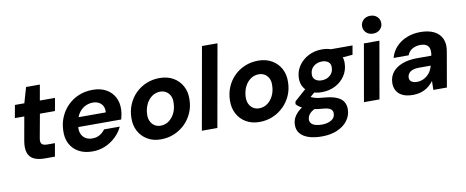

<svg xmlns="http://www.w3.org/2000/svg" viewBox="-76 -1070 3994 1646"><g transform="rotate(-10 1921.0 -246.5)"><path d="M239 0Q180 0 143.5 -19Q107 -38 94.5 -77.5Q82 -117 92 -177L129 -385H47L67 -496H149L188 -631H308L284 -496H416L396 -385H265L227 -176Q221 -141 235 -127.5Q249 -114 281 -114H348L328 0Z M654 12Q585 12 535 -15.5Q485 -43 459 -93Q433 -143 437 -211Q439 -272 462.5 -326Q486 -380 527 -421Q568 -462 623.5 -485Q679 -508 746 -508Q813 -508 861.5 -481Q910 -454 935 -406.5Q960 -359 957 -298Q956 -277 952 -255Q948 -233 943 -215H532L546 -298H823Q826 -330 814.5 -352.5Q803 -375 780.5 -387.5Q758 -400 728 -400Q693 -400 661.5 -384.5Q630 -369 607 -337.5Q584 -306 576 -259L571 -230Q564 -191 574.5 -161.5Q585 -132 610 -115Q635 -98 672 -98Q709 -98 737 -114.5Q765 -131 783 -157H920Q898 -109 857.5 -70.5Q817 -32 765.5 -10Q714 12 654 12Z M1249 12Q1183 12 1133 -17.5Q1083 -47 1056 -98Q1029 -149 1031 -214Q1032 -276 1055 -330Q1078 -384 1118.5 -424Q1159 -464 1212.5 -486Q1266 -508 1328 -508Q1395 -508 1445 -479.5Q1495 -451 1523 -400.5Q1551 -350 1549 -283Q1548 -220 1524.5 -166.5Q1501 -113 1460 -73Q1419 -33 1365.5 -10.5Q1312 12 1249 12ZM1267 -104Q1307 -104 1338.5 -126.5Q1370 -149 1389.5 -188Q1409 -227 1410 -277Q1412 -314 1399 -339.5Q1386 -365 1363.5 -378.5Q1341 -392 1313 -392Q1274 -392 1242 -370Q1210 -348 1190.5 -308.5Q1171 -269 1169 -219Q1168 -183 1181 -157Q1194 -131 1216.5 -117.5Q1239 -104 1267 -104Z M1607 0 1734 -715H1869L1742 0Z M2107 12Q2041 12 1991 -17.5Q1941 -47 1914 -98Q1887 -149 1889 -214Q1890 -276 1913 -330Q1936 -384 1976.5 -424Q2017 -464 2070.5 -486Q2124 -508 2186 -508Q2253 -508 2303 -479.5Q2353 -451 2381 -400.5Q2409 -350 2407 -283Q2406 -220 2382.5 -166.5Q2359 -113 2318 -73Q2277 -33 2223.5 -10.5Q2170 12 2107 12ZM2125 -104Q2165 -104 2196.5 -126.5Q2228 -149 2247.5 -188Q2267 -227 2268 -277Q2270 -314 2257 -339.5Q2244 -365 2221.5 -378.5Q2199 -392 2171 -392Q2132 -392 2100 -370Q2068 -348 2048.5 -308.5Q2029 -269 2027 -219Q2026 -183 2039 -157Q2052 -131 2074.5 -117.5Q2097 -104 2125 -104Z M2614 227Q2547 227 2498.5 211Q2450 195 2424.5 163.5Q2399 132 2401 86Q2402 46 2425 12Q2448 -22 2488.5 -48.5Q2529 -75 2585 -95L2623 -28Q2573 -12 2550.5 12Q2528 36 2527 64Q2526 84 2538.5 98.5Q2551 113 2575 120Q2599 127 2630 127Q2679 127 2712 107.5Q2745 88 2746 52Q2748 29 2731 13.5Q2714 -2 2664 -6Q2618 -9 2581 -16.5Q2544 -24 2516 -34.5Q2488 -45 2468 -58Q2448 -71 2437 -85L2441 -108L2566 -219L2650 -188L2509 -66L2558 -133Q2569 -126 2580.5 -120.5Q2592 -115 2607 -110.5Q2622 -106 2645 -102.5Q2668 -99 2700 -97Q2763 -91 2801.5 -73.5Q2840 -56 2856.5 -27Q2873 2 2871 41Q2869 93 2836.5 135.5Q2804 178 2746.5 202.5Q2689 227 2614 227ZM2678 -147Q2620 -147 2580.5 -167.5Q2541 -188 2521.5 -223Q2502 -258 2504 -303Q2506 -360 2538 -406.5Q2570 -453 2623 -480.5Q2676 -508 2741 -508Q2799 -508 2838 -487Q2877 -466 2896.5 -431Q2916 -396 2913 -352Q2911 -295 2879.5 -248Q2848 -201 2795.5 -174Q2743 -147 2678 -147ZM2695 -247Q2738 -247 2767.5 -272.5Q2797 -298 2798 -339Q2800 -372 2779 -389Q2758 -406 2724 -406Q2680 -406 2650.5 -381Q2621 -356 2619 -314Q2617 -282 2638.5 -264.5Q2660 -247 2695 -247ZM2805 -402 2798 -496H3006L2992 -417Z M3018 0 3105 -496H3240L3153 0ZM3199 -565Q3161 -565 3138 -587.5Q3115 -610 3115 -642Q3115 -675 3138.5 -697.5Q3162 -720 3199 -720Q3235 -720 3258.5 -698Q3282 -676 3282 -642Q3282 -610 3258.5 -587.5Q3235 -565 3199 -565Z M3444 12Q3387 12 3351.5 -6Q3316 -24 3300 -55Q3284 -86 3286 -124Q3288 -175 3318 -212.5Q3348 -250 3402.5 -271Q3457 -292 3531 -292H3656Q3663 -329 3656.5 -352.5Q3650 -376 3630.5 -387.5Q3611 -399 3578 -399Q3540 -399 3509 -381.5Q3478 -364 3465 -329H3334Q3349 -384 3386.5 -424Q3424 -464 3478.5 -486Q3533 -508 3597 -508Q3669 -508 3716.5 -484Q3764 -460 3784.5 -414.5Q3805 -369 3793 -305L3740 0H3622L3624 -76H3623Q3607 -56 3588.5 -39.5Q3570 -23 3547.5 -11.5Q3525 0 3499.5 6Q3474 12 3444 12ZM3498 -92Q3524 -92 3547 -101.5Q3570 -111 3588 -127Q3606 -143 3618 -164Q3630 -185 3636 -209H3532Q3502 -209 3479.5 -201Q3457 -193 3445 -177.5Q3433 -162 3432 -142Q3431 -117 3449.5 -104.5Q3468 -92 3498 -92Z"/></g></svg>

Font: DM Sans 28pt
Style: Bold Italic
Weight: 700
Italic angle: -10°
Version: Version 4.004;gftools[0.9.30]